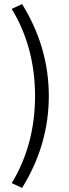

<svg xmlns="http://www.w3.org/2000/svg" viewBox="-20 -752 343 948"><path d="M38 152Q153 -38 153 -278Q153 -518 38 -708L89 -732Q221 -519 221 -278Q221 -37 89 176Z"/></svg>

Font: RibengUni
Style: Regular
Weight: 400
Designer: (1) Dr. Andrew Glass (Program Manager at Microsoft Corporation)
(2) Bivuti Chakma (Suz Moriz)
(3) Paul D. Hunt (Adobe Co
Foundry: Bivuti Chakma and Jyoti Chakma
Version: Version 1.2020